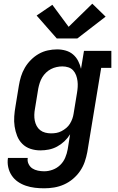

<svg xmlns="http://www.w3.org/2000/svg" viewBox="-20 -805 640 1038"><path d="M219 213Q193 213 168 210Q143 207 119.5 199Q96 191 76.5 177.5Q57 164 43.5 144Q30 124 24.5 99Q19 74 23 49H130Q127 66 134.5 81.5Q142 97 155 105.5Q168 114 185 117.5Q202 121 219 121Q242 121 265 112.5Q288 104 305.5 87Q323 70 332.5 47.5Q342 25 346 2L359 -79Q346 -58 328 -41Q310 -24 288.5 -12.5Q267 -1 244 3.5Q221 8 198 8Q170 8 144.5 -0.5Q119 -9 100.5 -27.5Q82 -46 72.5 -70.5Q63 -95 59 -121.5Q55 -148 57 -176Q59 -204 64 -232L82 -342Q86 -367 93.5 -391.5Q101 -416 114.5 -439Q128 -462 147.5 -481.5Q167 -501 190 -514Q213 -527 238.5 -532.5Q264 -538 289 -538Q313 -538 335.5 -531.5Q358 -525 375 -510.5Q392 -496 402.5 -475.5Q413 -455 418 -433L434 -530H582V-438H527L452 17Q447 44 438 70Q429 96 413 119.5Q397 143 374.5 162Q352 181 326 192.5Q300 204 273 208.5Q246 213 219 213ZM256 -84Q271 -84 285 -86.5Q299 -89 312.5 -96Q326 -103 338 -113Q350 -123 358 -136Q366 -149 371 -163Q376 -177 378 -191L396 -301Q399 -318 400 -334.5Q401 -351 399 -367Q397 -383 391.5 -398Q386 -413 375.5 -424.5Q365 -436 349.5 -441Q334 -446 317 -446Q302 -446 286 -442.5Q270 -439 255.5 -431.5Q241 -424 229 -412.5Q217 -401 208.5 -387Q200 -373 195 -357.5Q190 -342 187 -327L169 -217Q166 -201 165.5 -184.5Q165 -168 168 -153Q171 -138 178 -124.5Q185 -111 197 -101.5Q209 -92 224.5 -88Q240 -84 256 -84Q256 -84 256 -84Q256 -84 256 -84ZM287 -597 178 -721 263 -779 351 -660 479 -785 551 -715 398 -597Z"/></svg>

Font: Iosevka Curly Slab SmBdEx
Style: Italic
Weight: 600
Width: 7
Italic angle: -9°
Monospace: yes
Designer: Belleve Invis
Foundry: Belleve Invis
Version: Version 11.1.0; ttfautohint (v1.8.3)